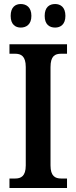

<svg xmlns="http://www.w3.org/2000/svg" viewBox="-20 -934 379 954"><path d="M254 -797C280 -797 305 -812 305 -855C305 -899 280 -914 254 -914C226 -914 202 -899 202 -855C202 -812 226 -797 254 -797ZM83 -797C110 -797 136 -812 136 -855C136 -899 110 -914 83 -914C57 -914 33 -899 33 -855C33 -812 57 -797 83 -797ZM27 0H313V-47H284C254 -47 231 -59 231 -112V-600C231 -656 253 -667 284 -667H313V-714H27V-667H55C84 -667 108 -656 108 -601V-112C108 -58 84 -47 55 -47H27Z"/></svg>

Font: Noto Serif Condensed Semi
Style: Regular
Weight: 600
Width: 3
Designer: Monotype Design Team
Foundry: Monotype Imaging Inc.
Version: Version 1.002